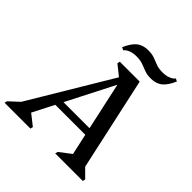

<svg xmlns="http://www.w3.org/2000/svg" viewBox="-279 -1033 1199 1199"><g transform="rotate(45 320.5 -433.5)"><path d="M-53.5 0 -49.2 -17.1 49.3 -108.4 -16.6 -23.1 382.6 -690H449.9L593.1 -35.6L554.6 -103.6L641.5 -17.1L637.3 0H393.9L398.3 -17.3L504.8 -98.7L484 -34.2L359 -606.5H379.9L82.7 -25.1L81.6 -94.1L179.1 -17.3L174.7 0ZM142.7 -215 153.7 -262.7H490.7L479.7 -215ZM355 -604.9 270.1 -672.9 274.3 -690H404.8V-604.9ZM485.5 -752.4Q451.1 -752.4 428.1 -761.4Q405.1 -770.5 382.1 -779.1Q359.1 -787.7 322.8 -787.7Q295.4 -787.7 272.4 -778.7Q249.4 -769.7 238.8 -755.2L220.3 -764.5Q244.6 -819.8 274.1 -843.2Q303.6 -866.6 348.5 -866.6Q383.9 -866.6 406.3 -858Q428.8 -849.4 452.2 -840.3Q475.6 -831.2 511.2 -831.2Q539.3 -831.2 562.4 -840.2Q585.4 -849.2 596 -863.7L613.7 -854.4Q589.4 -799.1 560 -775.7Q530.5 -752.4 485.5 -752.4Z"/></g></svg>

Font: Platypi Light
Style: Italic
Weight: 300
Italic angle: -13°
Designer: David Sargent
Foundry: Bolt Cutter Type
Version: Version 1.200